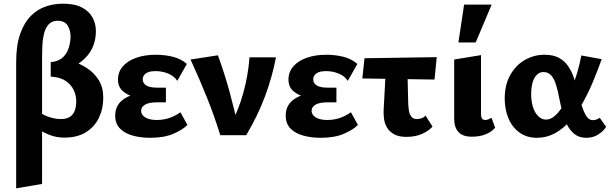

<svg xmlns="http://www.w3.org/2000/svg" viewBox="-20 -736 3321 1045"><path d="M68 289V-397Q68 -489 89.5 -550.5Q111 -612 147 -648.5Q183 -685 228.5 -700.5Q274 -716 322 -716Q386 -716 425.5 -695.5Q465 -675 483.5 -641Q502 -607 502 -566Q502 -515 481.5 -472.5Q461 -430 417.5 -397Q374 -364 306 -340L380 -400Q417 -389 454.5 -364.5Q492 -340 517 -300.5Q542 -261 542 -204Q542 -144 518.5 -95Q495 -46 448 -16.5Q401 13 330 13Q274 13 220.5 -14.5Q167 -42 130 -92L174 -150Q196 -118 236 -103Q276 -88 310 -88Q341 -88 359.5 -99.5Q378 -111 386.5 -133Q395 -155 395 -184Q395 -216 381.5 -245Q368 -274 340 -294Q312 -314 267 -318L256 -319V-398L267 -399Q304 -405 325 -426.5Q346 -448 355 -478.5Q364 -509 364 -538Q364 -571 348 -597Q332 -623 294 -623Q262 -623 244.5 -603Q227 -583 219.5 -552.5Q212 -522 210.5 -488.5Q209 -455 209 -427V265Z M797 14Q746 14 702.5 2Q659 -10 633 -36.5Q607 -63 607 -107Q607 -169 661 -201.5Q715 -234 801 -234V-198Q754 -198 713.5 -208Q673 -218 647.5 -241Q622 -264 622 -303Q622 -343 647.5 -373.5Q673 -404 720 -421Q767 -438 828 -438Q877 -438 921 -427Q965 -416 997 -388L945 -296Q927 -323 894.5 -336Q862 -349 826 -349Q803 -349 788 -343.5Q773 -338 765 -328Q757 -318 757 -304Q757 -283 776 -271Q795 -259 834 -259H883V-179H834Q791 -179 769.5 -166.5Q748 -154 748 -133Q748 -119 758 -107.5Q768 -96 787 -89.5Q806 -83 833 -83Q870 -83 902 -94Q934 -105 962 -125L1000 -56Q976 -31 925 -8.5Q874 14 797 14Z M1179 0Q1147 -104 1106 -206Q1065 -308 1017 -412L1166 -435Q1202 -337 1229.5 -236Q1257 -135 1278 -37H1226Q1278 -134 1304.5 -231Q1331 -328 1338 -424H1482Q1462 -318 1422.5 -212Q1383 -106 1320 0Z M1725 14Q1674 14 1630.5 2Q1587 -10 1561 -36.5Q1535 -63 1535 -107Q1535 -169 1589 -201.5Q1643 -234 1729 -234V-198Q1682 -198 1641.5 -208Q1601 -218 1575.5 -241Q1550 -264 1550 -303Q1550 -343 1575.5 -373.5Q1601 -404 1648 -421Q1695 -438 1756 -438Q1805 -438 1849 -427Q1893 -416 1925 -388L1873 -296Q1855 -323 1822.5 -336Q1790 -349 1754 -349Q1731 -349 1716 -343.5Q1701 -338 1693 -328Q1685 -318 1685 -304Q1685 -283 1704 -271Q1723 -259 1762 -259H1811V-179H1762Q1719 -179 1697.5 -166.5Q1676 -154 1676 -133Q1676 -119 1686 -107.5Q1696 -96 1715 -89.5Q1734 -83 1761 -83Q1798 -83 1830 -94Q1862 -105 1890 -125L1928 -56Q1904 -31 1853 -8.5Q1802 14 1725 14Z M1952 -309 1964 -419 2357 -425 2345 -303ZM2068 -137 2083 -412H2196L2202 -167Q2203 -157 2205 -138Q2207 -119 2217 -103.5Q2227 -88 2249 -88Q2261 -88 2274.5 -92.5Q2288 -97 2296 -107L2334 -47Q2314 -24 2277.5 -7.5Q2241 9 2192 9Q2150 9 2124.5 -5.5Q2099 -20 2086 -42.5Q2073 -65 2070 -90Q2067 -115 2068 -137Z M2548 8Q2498 8 2475 -17.5Q2452 -43 2452 -90V-412L2598 -436V-114Q2598 -99 2603.5 -91Q2609 -83 2621 -83Q2630 -83 2638.5 -86.5Q2647 -90 2655 -95L2675 -41Q2658 -20 2625.5 -6Q2593 8 2548 8ZM2475 -505 2506 -711H2656L2569 -505Z M2902 14Q2847 14 2807.5 -14.5Q2768 -43 2747.5 -91.5Q2727 -140 2727 -200Q2727 -273 2756.5 -326.5Q2786 -380 2835.5 -409Q2885 -438 2944 -438Q2990 -438 3020.5 -422Q3051 -406 3070.5 -378.5Q3090 -351 3102 -316.5Q3114 -282 3123 -246Q3135 -198 3146.5 -161Q3158 -124 3172 -103Q3186 -82 3207 -82Q3215 -82 3225 -85Q3235 -88 3244 -95L3279 -46Q3265 -23 3237 -4.5Q3209 14 3170 14Q3132 14 3106 -7Q3080 -28 3064.5 -61Q3049 -94 3039.5 -132Q3030 -170 3023 -205Q3016 -244 3006 -275.5Q2996 -307 2980 -325.5Q2964 -344 2937 -344Q2918 -344 2902.5 -329.5Q2887 -315 2879 -288Q2871 -261 2871 -223Q2871 -186 2880.5 -154.5Q2890 -123 2909 -104Q2928 -85 2952 -85Q2977 -85 3001.5 -107Q3026 -129 3048 -166Q3070 -203 3089 -248.5Q3108 -294 3122 -342Q3136 -390 3144 -434L3255 -414Q3233 -353 3207.5 -291.5Q3182 -230 3151 -175.5Q3120 -121 3082.5 -78Q3045 -35 3000 -10.5Q2955 14 2902 14Z"/></svg>

Font: Ysabeau Office ExtraBold
Style: Regular
Weight: 800
Designer: Christian Thalmann (Catharsis Fonts)
Version: Version 2.001;gftools[0.9.30]; featfreeze: tnum,lnum,ss02